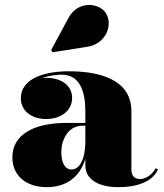

<svg xmlns="http://www.w3.org/2000/svg" viewBox="-20 -762 677 792"><path d="M340 -569C419.5 -581.5 448 -662.5 415 -710.5C388 -749.5 302 -761.5 262.5 -688L191 -555.5L197 -546.5ZM255 -255C113 -255 31 -202.5 31 -113.5C31 -37.5 87 10 173.5 10C252.5 10 310 -31.5 332 -107V-80C332 -21 387 10 469 10C547 10 610.5 -13.5 631.5 -63.5L622 -68C604 -33.5 573 -23.5 557.5 -23.5C532.5 -23.5 522 -40 522 -61.5V-304.5C522 -410.5 431.5 -468 264 -468C173 -468 66 -443 66 -356C66 -305 110 -271 170.5 -271C228 -271 277.5 -303 277.5 -358C277.5 -412 229 -441 170.5 -441C165 -441 159 -440.5 153.5 -440C181.5 -450 211.5 -454 234 -454C314 -454 332 -376.5 332 -304.5V-255ZM275.5 -63C246.5 -63 233 -91.5 233 -136.5C233 -181 258 -243.5 321 -243.5H332V-180.5C332 -99 305.5 -63 275.5 -63Z"/></svg>

Font: Bodoni* 16pt Fatface
Style: Regular
Weight: 900
Version: Version 2.3